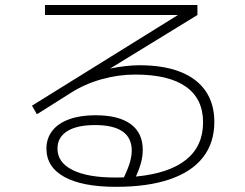

<svg xmlns="http://www.w3.org/2000/svg" viewBox="-20 -718 978 765"><path d="M165 -126Q165 -167 188.5 -197Q211.9 -227.1 255.9 -242.9Q299.8 -258.8 360.4 -258.8Q452.6 -258.8 500.7 -223.6Q548.8 -188.5 548.8 -121.1Q548.8 -97.2 542.5 -72Q536.1 -46.9 521.5 -14.6Q654.3 -27.3 721.7 -81.8Q789.1 -136.2 789.1 -230.5Q789.1 -324.2 720.7 -372.6Q652.3 -420.9 518.6 -420.9Q451.2 -420.9 384.3 -402.1Q317.4 -383.3 261.7 -347.7L127 -262.7L107.4 -296.9L689 -658.2H159.2V-698.2H766.6V-658.2L418.5 -444.8Q482.9 -458 536.1 -458Q631.3 -458 698 -431.9Q764.6 -405.8 799.3 -355.2Q834 -304.7 834 -232.4Q834 -148.9 788.8 -91.1Q743.7 -33.2 656 -3.4Q568.4 26.4 442.4 26.4Q308.6 26.4 236.8 -12.9Q165 -52.2 165 -126ZM438.5 -10.7 473.6 -11.2Q490.7 -46.9 497.8 -71.8Q504.9 -96.7 504.9 -118.2Q504.9 -219.7 358.4 -219.7Q286.6 -219.7 247.8 -195.3Q209 -170.9 209 -126Q209 -70.8 268.8 -40.8Q328.6 -10.7 438.5 -10.7Z"/></svg>

Font: Pretendard ExtraLight
Style: Regular
Weight: 200
Designer: Base glyphs from Inter by Rasmus Andersson; Hangeul glyphs from Noto Sans CJK(Source Han Sans) by Jang Soo-young and Kan
Foundry: Kil Hyung-jin
Version: Version 1.309